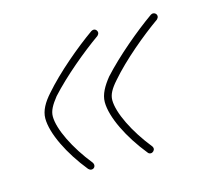

<svg xmlns="http://www.w3.org/2000/svg" viewBox="-62 -421 548 495"><g transform="rotate(-15 211.5 -174.0)"><path d="M285 -1C290 -1 295 -6 295 -11C295 -13 294 -16 293 -17C252 -68 224 -125 224 -159C224 -174 232 -188 248 -206C286 -250 345 -299 389 -330C391 -332 393 -335 393 -338C393 -344 388 -348 383 -348C381 -348 379 -347 377 -346C333 -315 272 -264 232 -220C216 -200 204 -180 204 -159C204 -119 234 -58 277 -5C279 -2 282 -1 285 -1ZM126 0C132 0 136 -4 136 -10C136 -12 135 -14 134 -16C93 -67 65 -124 65 -158C65 -173 73 -187 88 -206C127 -249 186 -298 230 -329C232 -331 234 -334 234 -337C234 -342 230 -347 224 -347C222 -347 220 -346 218 -345C174 -314 113 -263 74 -218C57 -199 45 -179 45 -158C45 -118 75 -57 118 -4C120 -2 123 0 126 0Z"/></g></svg>

Font: Mistral SingleLine Outline
Style: Regular
Weight: 300
Designer: François Chastanet, Élisa Garzelli, Anais Alves, Morgane Autin
Foundry: institut supérieur des arts et du design Toulouse / isdaT
Version: Version 1.000;Glyphs 3.3 (3337)